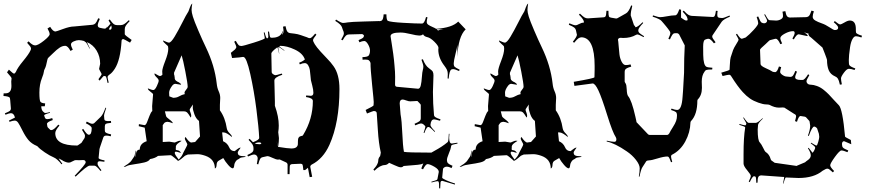

<svg xmlns="http://www.w3.org/2000/svg" viewBox="-46 -914 4923 1086"><path d="M567.9 -229 581.5 -230 582.5 -219.2Q557.6 -216.8 552.2 -212.9Q546.9 -209 546.9 -199.2V-179.2Q546.9 -171.9 548.3 -168.5Q551.8 -160.2 582.5 -153.8L580.6 -143.1Q564.9 -147 558.6 -147Q552.2 -147 550 -146.5Q547.9 -146 546.4 -145.8Q544.9 -145.5 543.5 -143.8Q542 -142.1 541.3 -141.6Q540.5 -141.1 539.3 -138.7Q538.1 -136.2 538.1 -136Q538.1 -135.7 535.4 -127.9Q532.7 -120.1 527.8 -105.5L519.5 -81.1Q516.6 -71.8 516.6 -70.8L511.7 -21Q511.7 -12.7 545.4 -6.8L544.4 1Q526.9 -2 520.3 -2Q513.7 -2 511 -0.5Q508.3 1 507.8 2Q505.9 4.4 505.9 13.4Q505.9 22.5 527.8 48.8L522.5 53.2Q499 22.9 487.8 22.9H461.4Q446.3 22.9 381.8 85L376.5 80.1Q437.5 16.6 438.5 4.9V2Q437 -8.8 423.8 -8.8L402.8 -7.8Q388.7 -7.8 384 -8.3Q379.4 -8.8 377.4 -7.8L350.6 4.9Q348.6 5.9 341.3 5.9Q334 5.9 321.5 0.7Q309.1 -4.4 305.7 -7.8L285.6 -18.1Q288.1 -12.7 306.6 12.2L301.8 15.1Q277.8 -15.6 257.1 -24.2Q236.3 -32.7 207.3 -52.2Q178.2 -71.8 166.5 -85.9L161.6 -88.9Q132.3 -101.1 114.7 -122.1Q97.2 -143.1 81.1 -175.5Q64.9 -208 56.6 -220Q48.3 -231.9 37.6 -231.9Q26.9 -231.9 7.8 -225.1L4.4 -231.9L38.6 -249Q32.7 -273.9 15.6 -273.9Q6.8 -273.9 -15.1 -265.1L-18.6 -272.9Q4.4 -282.2 10 -287.1Q15.6 -292 15.6 -299.8L11.7 -348.1Q11.2 -356.4 9.8 -360.4Q5.4 -369.1 -26.4 -371.1L-25.4 -386.2H-14.2Q18.6 -386.2 18.6 -428.2L17.6 -453.1L19.5 -471.2Q19.5 -476.1 -6.3 -504.9L4.4 -520Q28.8 -497.1 33.4 -497.6Q38.1 -498 43.5 -506.8Q53.2 -530.8 85 -569.1Q116.7 -607.4 126.5 -628.9Q129.4 -633.3 129.4 -640.9Q129.4 -648.4 107.4 -671.9L115.7 -680.2Q137.2 -657.2 152.8 -657.2Q168.5 -657.2 201.7 -683.3Q234.9 -709.5 234.9 -720.7Q234.9 -731.9 222.7 -752.9L237.8 -762.2Q253.4 -735.8 267.6 -735.8Q272 -735.8 310.5 -750Q349.1 -764.2 372.6 -764.2L477.5 -773.9Q486.8 -774.9 493.4 -781.5Q500 -788.1 509.8 -811L518.6 -807.1Q506.8 -780.3 506.8 -773.4Q506.8 -766.6 508.8 -763.2Q511.2 -758.3 518.6 -756.8L537.6 -752.9Q540.5 -752 546.1 -752Q551.8 -752 556.6 -756.8L552.7 -766.1Q553.7 -762.2 558.6 -757.8Q566.4 -764.6 578.6 -779.8L579.6 -778.8L567.9 -798.8L574.7 -804.2Q589.8 -783.2 597.4 -777.6Q605 -772 614.7 -772H636.7Q646.5 -772 655.5 -777.1Q664.6 -782.2 682.6 -799.8L687.5 -794.9Q669.9 -776.4 664.8 -767.6Q659.7 -758.8 659.7 -749V-720.2Q659.7 -715.3 698.7 -688L689.5 -672.9Q654.8 -692.9 651.9 -692.9Q641.6 -692.9 641.6 -682.1Q634.8 -573.7 603.5 -525.4Q588.9 -502.9 575.7 -493.9Q562.5 -484.9 562.5 -478.3Q562.5 -471.7 568.8 -446.8L562.5 -444.8Q556.2 -477.1 553.5 -480.2Q550.8 -483.4 547.9 -483.9H544.4L541.5 -484.9Q539.6 -484.9 517.6 -458L510.7 -465.8Q528.8 -491.2 528.8 -493.2L527.8 -498L517.6 -517.1Q514.6 -522 514.6 -524.9L520.5 -553.2Q520.5 -594.2 500.5 -627.7Q480.5 -661.1 445.8 -675.8Q449.7 -666.5 462.4 -640.1L460.4 -639.2Q444.3 -671.4 440.7 -674.1Q437 -676.8 434.3 -678.2Q431.6 -679.7 429.7 -682.1Q412.6 -687 399.7 -687Q386.7 -687 371.1 -679.9Q355.5 -672.9 355.5 -662.8Q355.5 -652.8 365.7 -632.8L352.5 -626Q337.9 -654.8 322.5 -654.8Q307.1 -654.8 291 -644.3Q274.9 -633.8 254.2 -613Q233.4 -592.3 228.5 -588.6Q223.6 -585 221.7 -575.2Q214.4 -537.6 208.5 -527.3Q202.6 -517.1 201.9 -507.3Q201.2 -497.6 191.4 -472.7Q176.8 -437 176.8 -390.9Q176.8 -344.7 183.1 -337.6Q189.5 -330.6 209.5 -329.1L207.5 -313H187.5Q187.5 -294.9 195.8 -284.9Q204.1 -274.9 210.7 -274.9Q217.3 -274.9 235.8 -279.8L236.8 -275.9Q203.6 -267.1 203.6 -261.2L207.5 -250Q210.4 -240.2 221.7 -240.2Q232.9 -240.2 249.5 -246.1L252.4 -234.9Q219.7 -224.1 219.7 -212.9Q219.7 -209 220.7 -207L221.7 -199.2L224.6 -192.9L235.8 -182.1Q236.8 -181.2 238 -180.2Q239.3 -179.2 239.7 -178.7Q240.2 -178.2 245.1 -178.2Q257.8 -178.2 283.7 -209L290.5 -204.1Q266.6 -176.8 266.6 -161.1Q266.6 -90.8 388.7 -90.8Q393.6 -90.8 395.5 -92.8L414.6 -106L432.6 -133.8Q434.6 -140.6 434.6 -147.5Q434.6 -154.3 417.5 -180.2L424.8 -185.1Q444.8 -151.9 456.5 -151.9Q472.7 -151.9 472.7 -189Q472.7 -201.2 439.5 -216.8L444.8 -226.1Q466.8 -213.9 475.6 -213.9Q484.4 -213.9 489.7 -220.2L524.4 -253.9Q537.1 -266.6 550.8 -305.2L554.7 -303.2Q542.5 -268.6 542.5 -259.3Q542.5 -250 543.5 -247.1V-245.1Q543.9 -238.8 544.9 -236.3Q547.4 -229 567.9 -229ZM569.8 -748Q573.7 -746.1 576.7 -746.1Q585.4 -746.1 585.4 -759.8Q585.4 -762.2 583.5 -770Q573.2 -758.8 569.8 -748ZM552.7 -766.1Q550.8 -770 550.8 -771ZM511.7 -759.8 510.7 -761.2V-762.2Z M1300.8 -41Q1306.2 -31.7 1324.2 -31.2Q1342.3 -30.8 1343.8 -27.8Q1343.8 -25.9 1331.1 -24.7Q1318.4 -23.4 1314 -21.5Q1309.6 -19.5 1307.6 -17.1Q1305.7 -14.6 1299.1 -12Q1292.5 -9.3 1286.4 0.2Q1280.3 9.8 1279.3 17.6Q1277.8 38.1 1270.5 38.1Q1261.2 38.1 1244.6 19Q1228 0 1216.8 -20L1192.4 -5.9Q1179.7 0.5 1179.2 18.1Q1178.7 35.6 1169.4 39.1Q1169.4 -14.6 1114.7 -33.2Q1089.4 -42 1070.1 -42Q1050.8 -42 1016.6 -40L1000.5 -33.2Q999 -32.7 990.2 -24.4Q965.8 -2.9 956.5 -2.9L960.4 -6.8H959.5Q957.5 -6.8 940.9 -21.5Q924.3 -36.1 918.5 -36.1L847.7 -32.2Q832.5 -19.5 802.7 -14.2Q795.4 -1 770.3 4.9Q745.1 10.7 713.4 15.1Q681.6 19.5 672.1 24.7Q662.6 29.8 659.2 29.8Q655.8 29.8 653.8 28.8Q680.7 13.2 694.8 -2L712.4 -27.8Q716.3 -32.7 718 -46.9Q719.7 -61 722.7 -64Q720.7 -45.9 720.7 -36.9Q720.7 -27.8 722.7 -25.9V-36.1Q722.7 -66.9 744.6 -67.9Q744.6 -102.5 783.7 -115.2L772.5 -191.9L738.8 -200.2L739.7 -211.9Q767.1 -206.1 771.5 -206.1Q778.8 -206.1 785.4 -222.2Q792 -238.3 799.6 -258.8Q807.1 -279.3 815.4 -286.1Q814.5 -295.9 814.5 -314L819.8 -379.9Q819.8 -384.8 805.4 -395Q791 -405.3 790.5 -412.1V-414.1Q812.5 -404.8 821.5 -404.8Q830.6 -404.8 841.1 -427.2Q851.6 -449.7 851.6 -457.8Q851.6 -465.8 839.8 -476.6Q824.7 -491.2 828.6 -499Q853 -483.9 859.1 -483.9Q865.2 -483.9 872.6 -491.2Q871.6 -495.1 871.6 -510.5Q871.6 -525.9 888.7 -569.6Q905.8 -613.3 905.8 -638.2L904.8 -649.9Q904.8 -653.8 890.9 -665.3Q877 -676.8 876.5 -683.1V-685.1Q902.8 -672.9 909.7 -672.9Q921.4 -672.9 941.9 -707Q962.4 -741.2 985.6 -787.1Q1008.8 -833 1014.4 -840.3Q1020 -847.7 1023.4 -858.9Q1034.2 -890.6 1041.5 -894Q1037.6 -871.1 1037.6 -857.7Q1037.6 -844.2 1044.9 -820.1Q1052.2 -795.9 1075.7 -741.2Q1099.1 -686.5 1118.7 -646Q1168.5 -542.5 1179.7 -441.9Q1182.1 -417 1190.9 -397.9Q1199.7 -378.9 1199.7 -359.9L1197.8 -320.8V-290Q1228 -248 1236.8 -188Q1239.7 -172.9 1252.7 -160.4Q1265.6 -147.9 1265.6 -141.1L1266.6 -138.2Q1234.9 -165 1218.8 -165H1210.4L1215.8 -115.2Q1240.2 -104.5 1250 -81.1Q1258.8 -59.1 1281.7 -59.1Q1282.7 -59.1 1294.4 -69.1Q1306.2 -79.1 1315.4 -79.1Q1298.8 -56.6 1298.8 -51.3Q1298.8 -45.9 1300.8 -42ZM1036.6 -107.9 1042.5 -108.9 1057.6 -110.8 1085.4 -142.1 1079.6 -230Q1062.5 -242.2 1053.5 -267.8Q1044.4 -293.5 1044.4 -305.7Q1044.4 -317.9 1044.9 -319.8Q1045.4 -321.8 1045.4 -323.2L1030.8 -301.8Q1026.9 -296.4 1026.9 -292.5Q1026.9 -288.6 1031.2 -277.8Q1035.6 -267.1 1035.6 -259.5Q1035.6 -252 1032.7 -249Q1018.6 -272.5 1012 -278.3Q1005.4 -284.2 995.6 -284.2H886.7L893.6 -256.8Q895 -251 912.8 -237.8Q930.7 -224.6 931.6 -216.8Q910.6 -225.1 901.1 -225.1Q891.6 -225.1 883.8 -219.2L874.5 -206.1V-110.8L911.6 -112.8L941.4 -107.9Q943.8 -107.9 954.8 -113Q965.8 -118.2 972.7 -118.2Q979.5 -118.2 981.4 -117.2Q962.4 -105.5 956.3 -99.4Q950.2 -93.3 948.7 -85.9V-75.2L947.8 -71.8Q947.8 -64.9 955.1 -64.5Q970.7 -63.5 977.5 -48.8Q955.6 -56.2 949 -56.2Q942.4 -56.2 942.4 -47.9Q944.8 -36.1 964.8 -11.2Q981.9 -29.3 986.3 -40Q990.7 -50.8 1002.2 -71.8Q1013.7 -92.8 1013.7 -96.7Q1013.7 -100.6 1006.6 -112.8Q999.5 -125 999.5 -130.1Q999.5 -135.3 1003.4 -139.2Q1024.4 -107.9 1036.6 -107.9ZM974.6 -435.1 945.8 -439.9Q935.5 -439.9 926.8 -427.7Q910.6 -405.8 910.6 -389.4Q910.6 -373 911.6 -369.1L933.6 -360.8Q952.1 -360.8 964.8 -367.9Q977.5 -375 983.4 -377L999.5 -381.8Q997.6 -385.7 997.6 -390.6Q997.6 -395.5 1006.6 -406.2Q1015.6 -417 1015.6 -421.9Q1015.6 -441.9 1002.4 -509.5Q989.3 -577.1 981.4 -601.1L938.5 -502.9V-493.2Q940.4 -491.2 942.4 -473.1V-469.2Q944.3 -457 965.8 -448.2Q978 -439.9 978.5 -437Q978.5 -435.1 974.6 -435.1Z M1533.7 -12.2 1526.9 -11.2Q1516.1 -11.2 1495.8 -21Q1475.6 -30.8 1465.8 -30.8L1439 -24.9Q1430.7 -23.4 1425.8 -16.1Q1420.9 -8.8 1414.6 16.1L1406.7 13.2Q1411.6 -12.2 1411.6 -19.5Q1411.6 -26.9 1405.8 -33.4Q1399.9 -40 1390.6 -40Q1381.3 -40 1356.9 -28.8L1353 -37.1Q1375.5 -47.4 1381.6 -53.5Q1387.7 -59.6 1387.7 -67.9V-77.1Q1387.7 -86.9 1382.6 -95.9Q1377.4 -105 1359.9 -123L1365.7 -128.9Q1380.4 -113.3 1385.7 -108.9V-109.9Q1419.9 -122.6 1419.9 -133.8V-138.2Q1417.5 -190.9 1404.3 -295.2Q1391.1 -399.4 1369.6 -495.6Q1348.1 -591.8 1330.6 -591.8H1326.7Q1316.4 -589.4 1266.6 -585.9L1259.8 -615.2L1282.7 -633.8Q1291 -643.1 1291 -647.9Q1291 -652.8 1278.8 -678.2L1287.6 -683.1Q1297.4 -665.5 1303 -659.7Q1308.6 -653.8 1318.8 -653.8Q1329.1 -653.8 1390.4 -673.1Q1451.7 -692.4 1451.7 -697.8Q1451.7 -703.1 1445.8 -730L1450.7 -731Q1459 -696.8 1464.8 -696.8Q1471.7 -699.2 1471.7 -706.3Q1471.7 -713.4 1469.7 -734.9L1475.6 -735.8Q1480 -704.6 1483.2 -702.4Q1486.3 -700.2 1494.1 -700.4Q1502 -700.7 1509.8 -701.9Q1517.6 -703.1 1526.9 -707Q1543.9 -713.9 1553.7 -737.8L1555.7 -736.8L1547.9 -716.8Q1557.6 -725.6 1557.6 -736.8Q1557.6 -748 1554.7 -763.2L1568.8 -766.1Q1573.7 -741.7 1580.1 -734.4Q1586.4 -727.1 1597.9 -726.3Q1609.4 -725.6 1620.1 -723.6Q1630.9 -721.7 1637.7 -720.5Q1644.5 -719.2 1655.5 -715.3Q1666.5 -711.4 1669.4 -710.4Q1694.8 -702.1 1697.3 -700.2Q1699.7 -698.2 1707.8 -698.2Q1715.8 -698.2 1736.8 -724.1L1743.7 -717.8Q1724.6 -694.8 1724.6 -687.3Q1724.6 -679.7 1734.4 -663.8Q1744.1 -647.9 1766.8 -622.6Q1789.6 -597.2 1806.9 -579.8Q1824.2 -562.5 1840.3 -540Q1874 -493.7 1874 -410.2Q1874 -221.2 1817.4 -94.7Q1781.7 -15.6 1716.8 17.1Q1709 22 1709 29.8L1719.7 85.9L1705.6 87.9L1695.8 35.2L1679.7 47.9H1669.9Q1667.5 16.6 1662.8 14.4Q1658.2 12.2 1652.8 12.2L1607.9 14.2Q1592.8 14.2 1592.8 28.8L1591.8 70.8H1580.6V18.1Q1580.6 9.8 1572.8 4.9L1541 -9.8Q1537.1 -12.2 1533.7 -12.2ZM1527.8 -166 1531.7 -132.8Q1531.7 -114.3 1527.8 -85.9L1517.6 -117.2L1527.8 -82L1528.8 -83Q1582.5 -74.2 1601.8 -74.2Q1621.1 -74.2 1629.4 -80.8Q1637.7 -87.4 1638.7 -97.2Q1639.6 -106.9 1639.2 -117.2Q1638.7 -141.6 1658.7 -145Q1666 -145 1668.9 -150.9Q1723.6 -240.7 1723.6 -342.8Q1723.6 -359.9 1684.6 -365.2L1686 -374Q1703.6 -372.1 1711.4 -372.1Q1726.6 -372.1 1726.6 -388.9Q1726.6 -405.8 1720 -430.9Q1713.4 -456.1 1712.6 -460.2Q1711.9 -464.4 1710.2 -484.1Q1708.5 -503.9 1706.5 -518.1Q1704.6 -532.2 1697 -544.7Q1689.5 -557.1 1677.7 -557.1Q1666 -557.1 1649.9 -549.8L1646 -559.1Q1663.6 -565.9 1670.4 -571.5Q1677.2 -577.1 1677.7 -577.1H1678.7Q1667 -612.3 1621.8 -633.5Q1576.7 -654.8 1539.6 -654.8Q1537.6 -654.8 1533.7 -652.8Q1533.7 -649.9 1563 -628.9L1562 -627Q1533.7 -647.9 1531.7 -647.9L1528.8 -647Q1527.8 -647 1527.8 -642.6Q1527.8 -638.2 1533.7 -610.8H1532.7Q1524.9 -646 1522.9 -646H1522Q1488.8 -621.6 1488.8 -610.8L1490.7 -506.8Q1490.7 -497.1 1506.3 -490.2Q1508.8 -488.8 1513.2 -488.8Q1517.6 -488.8 1547.9 -498L1550.8 -491.2Q1505.9 -477.1 1505.9 -458L1508.8 -339.8V-315.9Q1530.8 -253.9 1530.8 -204.1Q1530.8 -185.5 1527.8 -166ZM1395 -103Q1402.8 -99.1 1410.6 -99.1L1424.8 -98.1Q1428.7 -98.1 1432.6 -104Q1427.7 -108.9 1418.9 -108.9Q1410.2 -108.9 1395 -103ZM1528.8 -83 1527.8 -85V-85.9ZM1439.9 -97.2 1438 -99.1Z M2085 -272.9Q2085 -286.1 2067.9 -286.1Q2064.9 -286.1 2029.8 -272L2022 -292Q2066.9 -314 2066.9 -317.9L2067.9 -336.9Q2068.4 -341.8 2058.8 -433.8Q2049.3 -525.9 2049.8 -558.1Q2046.4 -568.4 2040.5 -572.8Q2034.7 -577.1 2019 -577.1L2004.9 -576.2L2003.9 -590.8Q2034.7 -591.8 2040 -600.6Q2046.9 -611.8 2046.9 -627.9Q2046.9 -644 2035.9 -663.1Q2024.9 -682.1 2014.2 -682.1Q2003.4 -682.1 1986.8 -674.8L1981.9 -687Q2001.5 -695.3 2007.1 -700.2Q2012.7 -705.1 2012.7 -712.9Q2007.8 -721.2 2000 -721.2L1927.7 -719.2Q1918.5 -719.2 1911.4 -713.4Q1904.3 -707.5 1892.1 -686L1883.8 -689.9Q1898.9 -715.8 1898.9 -723.1Q1898.9 -730.5 1897.2 -735.4Q1895.5 -740.2 1892.6 -746.8Q1889.6 -753.4 1888.2 -759.8Q1883.8 -775.4 1850.1 -795.9L1855 -803.2Q1883.8 -784.2 1893.8 -784.2Q1903.8 -784.2 1920.9 -787.4Q1938 -790.5 2016.1 -792.5Q2094.2 -794.4 2100.1 -794.9L2097.7 -793.9Q2107.4 -794.9 2111.8 -796.9Q2122.1 -801.8 2124 -833H2139.6Q2139.6 -799.3 2148.4 -795.9Q2163.1 -789.1 2234.6 -784.9Q2306.2 -780.8 2340.8 -780.8Q2354.5 -780.8 2363.8 -817.9L2372.1 -815.9Q2367.7 -799.8 2367.7 -790Q2367.7 -780.3 2376.2 -774.2Q2384.8 -768.1 2399.7 -761.7Q2414.6 -755.4 2420.9 -751Q2510.7 -756.8 2545.9 -792L2587.9 -748Q2545.4 -707 2541 -591.8V-660.2Q2539.1 -643.6 2530 -607.4Q2521 -571.3 2520.5 -556.6Q2520 -542 2525.6 -536.4Q2531.2 -530.8 2553.7 -520L2550.8 -512.2Q2526.4 -522.9 2518.1 -522.9Q2509.8 -522.9 2506.3 -520.5Q2495.6 -513.2 2491.7 -469.2L2485.8 -470.2Q2486.8 -481 2486.8 -494.9Q2486.8 -508.8 2482.2 -518.8Q2477.5 -528.8 2468.3 -541Q2433.1 -585.9 2433.1 -633.8L2434.1 -643.1Q2434.1 -654.8 2411.4 -677.5Q2388.7 -700.2 2371.1 -703.9Q2353.5 -707.5 2346.7 -720.2Q2339.8 -712.9 2325.4 -712.9Q2311 -712.9 2276.6 -721.4Q2242.2 -730 2218.8 -730Q2163.1 -730 2163.1 -709Q2166.5 -686.5 2170.7 -660.2Q2174.8 -633.8 2178.2 -609.6Q2181.6 -585.4 2182.6 -573.5Q2183.6 -561.5 2185.5 -542Q2189 -507.3 2189 -478.8Q2189 -450.2 2188.5 -436.5Q2188 -422.9 2201.7 -422.9L2318.8 -412.1Q2329.6 -412.1 2334 -430.7Q2338.4 -449.2 2340.3 -478.3Q2342.3 -507.3 2345.5 -517.6Q2348.6 -527.8 2348.6 -537.6Q2348.6 -547.4 2337.9 -576.2L2345.7 -579.1Q2359.9 -542.5 2379.4 -528.8Q2398.4 -515.6 2402.1 -508.1Q2405.8 -500.5 2405.8 -486.8L2402.8 -394Q2402.8 -328.1 2408.7 -265.1Q2408.7 -257.3 2415.5 -252Q2422.4 -246.6 2445.8 -238.8L2442.9 -231Q2415.5 -238.8 2409.7 -238.8Q2391.1 -238.8 2388.7 -207Q2388.7 -197.3 2415 -170.9L2412.1 -168Q2385.7 -195.8 2377.9 -195.8H2376Q2366.7 -195.8 2354 -161.1L2350.1 -163.1Q2359.9 -191.9 2359.9 -196.8Q2359.9 -201.7 2356.9 -203.1L2348.6 -210.9Q2342.3 -215.8 2335 -215.8Q2327.6 -215.8 2302.7 -205.1L2298.8 -213.9Q2321.8 -223.6 2327.9 -229.5Q2334 -235.4 2334 -244.1V-320.8Q2334 -323.7 2324.5 -333Q2314.9 -342.3 2314.9 -342.8L2274.9 -340.8Q2267.1 -340.3 2252.2 -345.7Q2237.3 -351.1 2231.9 -351.1Q2214.8 -351.1 2214.8 -329.1L2219.7 -267.1Q2226.6 -231 2229.5 -160.2Q2232.4 -89.4 2238.8 -55.2Q2257.8 -50.8 2394 -50.8Q2399.9 -54.2 2413.3 -61.8Q2426.8 -69.3 2434.1 -73.7Q2441.4 -78.1 2452.1 -85Q2470.2 -96.7 2486.8 -110.8Q2491.7 -119.6 2492.7 -157.2H2496.1L2494.6 -134.8Q2494.6 -102.1 2509.8 -102.1Q2514.2 -102.1 2541 -106.9L2542 -102.1Q2510.7 -95.7 2508.1 -92.5Q2505.4 -89.4 2504.6 -81.1Q2503.9 -72.8 2492.9 -46.4Q2481.9 -20 2481.9 -8.5Q2481.9 2.9 2488 9.3Q2494.1 15.6 2513.7 23.9L2507.8 37.1Q2493.7 28.8 2480.7 28.8Q2467.8 28.8 2460 40L2455.1 90.8Q2455.1 95.2 2478 105.7Q2501 116.2 2527.8 124L2526.9 129.9L2456.1 108.9Q2449.2 108.9 2447.8 112.3Q2446.3 115.7 2445.8 116.2L2443.8 151.9L2438 150.9Q2437.5 145 2437.5 137Q2437.5 128.9 2437.3 125.2Q2437 121.6 2436 117.7Q2435.1 110.8 2428 110.8Q2420.9 110.8 2395 118.2L2394 113.8Q2423.8 105.5 2426.3 102.3Q2428.7 99.1 2428.7 96.2L2436 58.1Q2436 43.5 2410.4 28.8Q2384.8 14.2 2372.1 14.2Q2361.8 14.2 2346.7 43.9L2336.9 39.1Q2339.4 31.2 2343.8 21.5Q2348.1 11.7 2348.6 8.8Q2345.7 16.6 2295.7 20Q2245.6 23.4 2236.8 24.9Q2231 32.2 2220.7 32.2Q2210.4 32.2 2186.3 20.8Q2162.1 9.3 2154.8 6.8Q2144 19 2130.4 19.5Q2103 20.5 2071.8 51.8L2065.9 44.9Q2066.9 43 2075 34.2Q2083 25.4 2088.1 14.4Q2093.3 3.4 2093.3 -2.9Q2093.3 -20 2104 -30.8L2106 -40L2107.9 -50.8Q2095.7 -104.5 2091.3 -178Q2086.9 -251.5 2085 -272.9ZM2423.8 -749 2431.6 -741.2Q2443.8 -747.1 2462.9 -747.1ZM2011.7 -714.8 2012.7 -713.9Z M3200.7 -41Q3206.1 -31.7 3224.1 -31.2Q3242.2 -30.8 3243.7 -27.8Q3243.7 -25.9 3231 -24.7Q3218.3 -23.4 3213.9 -21.5Q3209.5 -19.5 3207.5 -17.1Q3205.6 -14.6 3199 -12Q3192.4 -9.3 3186.3 0.2Q3180.2 9.8 3179.2 17.6Q3177.7 38.1 3170.4 38.1Q3161.1 38.1 3144.5 19Q3127.9 0 3116.7 -20L3092.3 -5.9Q3079.6 0.5 3079.1 18.1Q3078.6 35.6 3069.3 39.1Q3069.3 -14.6 3014.6 -33.2Q2989.3 -42 2970 -42Q2950.7 -42 2916.5 -40L2900.4 -33.2Q2898.9 -32.7 2890.1 -24.4Q2865.7 -2.9 2856.4 -2.9L2860.4 -6.8H2859.4Q2857.4 -6.8 2840.8 -21.5Q2824.2 -36.1 2818.4 -36.1L2747.6 -32.2Q2732.4 -19.5 2702.6 -14.2Q2695.3 -1 2670.2 4.9Q2645 10.7 2613.3 15.1Q2581.5 19.5 2572 24.7Q2562.5 29.8 2559.1 29.8Q2555.7 29.8 2553.7 28.8Q2580.6 13.2 2594.7 -2L2612.3 -27.8Q2616.2 -32.7 2617.9 -46.9Q2619.6 -61 2622.6 -64Q2620.6 -45.9 2620.6 -36.9Q2620.6 -27.8 2622.6 -25.9V-36.1Q2622.6 -66.9 2644.5 -67.9Q2644.5 -102.5 2683.6 -115.2L2672.4 -191.9L2638.7 -200.2L2639.6 -211.9Q2667 -206.1 2671.4 -206.1Q2678.7 -206.1 2685.3 -222.2Q2691.9 -238.3 2699.5 -258.8Q2707 -279.3 2715.3 -286.1Q2714.4 -295.9 2714.4 -314L2719.7 -379.9Q2719.7 -384.8 2705.3 -395Q2690.9 -405.3 2690.4 -412.1V-414.1Q2712.4 -404.8 2721.4 -404.8Q2730.5 -404.8 2741 -427.2Q2751.5 -449.7 2751.5 -457.8Q2751.5 -465.8 2739.7 -476.6Q2724.6 -491.2 2728.5 -499Q2752.9 -483.9 2759 -483.9Q2765.1 -483.9 2772.5 -491.2Q2771.5 -495.1 2771.5 -510.5Q2771.5 -525.9 2788.6 -569.6Q2805.7 -613.3 2805.7 -638.2L2804.7 -649.9Q2804.7 -653.8 2790.8 -665.3Q2776.9 -676.8 2776.4 -683.1V-685.1Q2802.7 -672.9 2809.6 -672.9Q2821.3 -672.9 2841.8 -707Q2862.3 -741.2 2885.5 -787.1Q2908.7 -833 2914.3 -840.3Q2919.9 -847.7 2923.3 -858.9Q2934.1 -890.6 2941.4 -894Q2937.5 -871.1 2937.5 -857.7Q2937.5 -844.2 2944.8 -820.1Q2952.1 -795.9 2975.6 -741.2Q2999 -686.5 3018.6 -646Q3068.4 -542.5 3079.6 -441.9Q3082 -417 3090.8 -397.9Q3099.6 -378.9 3099.6 -359.9L3097.7 -320.8V-290Q3127.9 -248 3136.7 -188Q3139.6 -172.9 3152.6 -160.4Q3165.5 -147.9 3165.5 -141.1L3166.5 -138.2Q3134.8 -165 3118.7 -165H3110.4L3115.7 -115.2Q3140.1 -104.5 3149.9 -81.1Q3158.7 -59.1 3181.6 -59.1Q3182.6 -59.1 3194.3 -69.1Q3206.1 -79.1 3215.3 -79.1Q3198.7 -56.6 3198.7 -51.3Q3198.7 -45.9 3200.7 -42ZM2936.5 -107.9 2942.4 -108.9 2957.5 -110.8 2985.4 -142.1 2979.5 -230Q2962.4 -242.2 2953.4 -267.8Q2944.3 -293.5 2944.3 -305.7Q2944.3 -317.9 2944.8 -319.8Q2945.3 -321.8 2945.3 -323.2L2930.7 -301.8Q2926.8 -296.4 2926.8 -292.5Q2926.8 -288.6 2931.2 -277.8Q2935.5 -267.1 2935.5 -259.5Q2935.5 -252 2932.6 -249Q2918.5 -272.5 2911.9 -278.3Q2905.3 -284.2 2895.5 -284.2H2786.6L2793.5 -256.8Q2794.9 -251 2812.7 -237.8Q2830.6 -224.6 2831.5 -216.8Q2810.5 -225.1 2801 -225.1Q2791.5 -225.1 2783.7 -219.2L2774.4 -206.1V-110.8L2811.5 -112.8L2841.3 -107.9Q2843.8 -107.9 2854.7 -113Q2865.7 -118.2 2872.6 -118.2Q2879.4 -118.2 2881.3 -117.2Q2862.3 -105.5 2856.2 -99.4Q2850.1 -93.3 2848.6 -85.9V-75.2L2847.7 -71.8Q2847.7 -64.9 2855 -64.5Q2870.6 -63.5 2877.4 -48.8Q2855.5 -56.2 2848.9 -56.2Q2842.3 -56.2 2842.3 -47.9Q2844.7 -36.1 2864.7 -11.2Q2881.8 -29.3 2886.2 -40Q2890.6 -50.8 2902.1 -71.8Q2913.6 -92.8 2913.6 -96.7Q2913.6 -100.6 2906.5 -112.8Q2899.4 -125 2899.4 -130.1Q2899.4 -135.3 2903.3 -139.2Q2924.3 -107.9 2936.5 -107.9ZM2874.5 -435.1 2845.7 -439.9Q2835.4 -439.9 2826.7 -427.7Q2810.5 -405.8 2810.5 -389.4Q2810.5 -373 2811.5 -369.1L2833.5 -360.8Q2852.1 -360.8 2864.7 -367.9Q2877.4 -375 2883.3 -377L2899.4 -381.8Q2897.5 -385.7 2897.5 -390.6Q2897.5 -395.5 2906.5 -406.2Q2915.5 -417 2915.5 -421.9Q2915.5 -441.9 2902.3 -509.5Q2889.2 -577.1 2881.3 -601.1L2838.4 -502.9V-493.2Q2840.3 -491.2 2842.3 -473.1V-469.2Q2844.2 -457 2865.7 -448.2Q2877.9 -439.9 2878.4 -437Q2878.4 -435.1 2874.5 -435.1Z M3478.5 -699.2 3465.3 -700.2Q3452.1 -700.2 3449.2 -689.9Q3451.2 -682.6 3453.1 -655.5Q3455.1 -628.4 3457.8 -606.2Q3460.4 -584 3470.2 -564.9Q3480 -545.9 3493.4 -545.9Q3506.8 -545.9 3520.5 -549.8L3524.4 -537.1Q3493.2 -528.8 3489.3 -518.1Q3487.3 -513.7 3487.3 -505.9V-453.1Q3487.3 -449.7 3492.7 -441.9Q3498 -434.1 3499 -407.2Q3500 -380.4 3506.3 -371.1Q3526.9 -347.7 3547.9 -253.9Q3555.2 -222.2 3554.2 -223.1L3619.1 -154.8Q3623.5 -150.9 3628.4 -150.9H3727.5Q3733.9 -150.9 3739.3 -159.2Q3746.1 -173.3 3759.8 -194.6Q3773.4 -215.8 3778.3 -230.2Q3783.2 -244.6 3783.2 -260Q3783.2 -275.4 3776.9 -280.3Q3770.5 -285.2 3749.5 -292L3752.4 -299.8Q3773.9 -292 3784.2 -292Q3810.1 -292 3814.9 -367.2Q3816.9 -398.4 3817.4 -399.9L3823.2 -502Q3823.2 -588.9 3827.1 -657.2L3795.4 -719.2Q3790 -726.1 3783.2 -726.1H3774.4Q3768.1 -726.1 3764.6 -724.6Q3756.3 -721.2 3743.2 -690.9L3734.4 -694.8Q3745.6 -719.2 3745.6 -725.6Q3745.6 -731.9 3742.4 -737.3Q3739.3 -742.7 3732.7 -751Q3726.1 -759.3 3721.7 -764.9Q3717.3 -770.5 3708.5 -780.8Q3699.7 -791 3695.3 -795.9Q3686.5 -806.6 3645.5 -819.8L3647.5 -827.1Q3676.8 -816.9 3688.2 -816.9Q3699.7 -816.9 3727.1 -822Q3754.4 -827.1 3768.6 -827.1H3771.5Q3778.8 -827.1 3783.9 -834Q3789.1 -840.8 3796.4 -861.8L3806.2 -858.9V-814Q3827.6 -797.9 3835.4 -797.9Q3843.3 -797.9 3843.3 -801.8Q3843.3 -811.5 3838.1 -820.6Q3833 -829.6 3815.4 -848.1L3821.3 -854Q3837.9 -835.9 3846.9 -830.6Q3856 -825.2 3866.2 -824.2L3986.3 -817.9Q3993.2 -817.9 3996.8 -824.7Q4000.5 -831.5 4003.4 -853L4013.2 -852.1Q4011.2 -841.8 4011.2 -832.3Q4011.2 -822.8 4013.2 -819.3Q4016.1 -814 4025.4 -813H4027.3Q4029.3 -812 4038.8 -812Q4048.3 -812 4080.6 -826.2L4082.5 -819.8Q4045.9 -804.7 4036.1 -791L3988.3 -720.2Q3982.4 -713.9 3982.4 -706.5Q3982.4 -699.2 4001.5 -674.8L3992.2 -668.9Q3973.1 -694.8 3961.4 -694.8Q3956.5 -694.8 3953.1 -693.8L3942.4 -689.9Q3931.2 -685.5 3931.2 -650.4Q3931.2 -615.2 3931.6 -603.5Q3932.6 -544.4 3950.2 -536.1Q3958 -532.2 3983.4 -530.8L3982.4 -521Q3957 -521 3949.5 -518.3Q3941.9 -515.6 3938.5 -507.8Q3923.3 -487.8 3923.3 -452.1L3924.3 -417Q3924.3 -375 3900.4 -351.1Q3898.4 -347.2 3898.4 -345.2Q3898.4 -267.1 3863.3 -230Q3859.4 -226.1 3859.4 -221.2Q3857.9 -165 3830.1 -113.8Q3802.2 -62.5 3755.4 -39.1Q3749.5 -36.1 3749.5 -28.8Q3749.5 -21.5 3756.3 1L3749.5 3.9Q3742.2 -16.6 3738.3 -22.7Q3734.4 -28.8 3729.5 -28.8Q3709 -28.8 3674.1 -18.1Q3639.2 -7.3 3626.7 -7.1Q3614.3 -6.8 3609.4 -2L3587.4 32.2Q3579.1 44.4 3571.3 85H3567.4Q3572.3 57.6 3572.3 37.6Q3572.3 17.6 3551 -9.8Q3529.8 -37.1 3499.5 -57.6Q3433.1 -103.5 3385.3 -113.8L3386.2 -118.2Q3416.5 -111.8 3428.5 -111.8Q3440.4 -111.8 3440.4 -126Q3440.4 -130.9 3437.5 -137.2Q3418.9 -165 3388.4 -263.2Q3357.9 -361.3 3339.1 -401.6Q3320.3 -441.9 3306.2 -441.9L3203.1 -428.2L3199.2 -451.2Q3316.4 -471.2 3316.4 -477.1L3317.4 -519V-541Q3317.4 -699.7 3244.1 -703.1Q3234.4 -703.1 3226.1 -697.5Q3217.8 -691.9 3201.2 -671.9L3194.3 -678.2Q3217.3 -706.5 3217.3 -717.8Q3217.3 -720.2 3215.3 -726.1L3211.4 -744.1Q3209 -752.4 3201.7 -758.3Q3194.3 -764.2 3171.4 -773.9L3174.3 -782.2Q3200.2 -771 3208.7 -771Q3217.3 -771 3224.6 -775.9L3243.2 -784.2Q3246.6 -785.2 3252 -785.9Q3257.3 -786.6 3257.3 -787.1Q3257.3 -803.2 3228.5 -831.1L3234.4 -836.9Q3252.4 -819.3 3261 -814.7Q3269.5 -810.1 3279.3 -810.1L3365.2 -815.9Q3375.5 -815.9 3379.2 -821.8Q3382.8 -827.6 3384.3 -853H3395.5Q3395.5 -826.7 3398.2 -821Q3400.9 -815.4 3411.1 -814L3439.5 -809.1Q3442.4 -809.1 3446.3 -811L3494.1 -837.9Q3509.3 -845.2 3524.4 -883.8L3530.3 -880.9Q3521.5 -848.1 3521.5 -827.1L3540.5 -770Q3545.4 -770 3548.3 -759.8Q3560.1 -759.8 3588.4 -788.1L3592.3 -784.2Q3564.5 -754.9 3564.5 -744.1V-740.2Q3564.5 -732.4 3573.5 -725.1Q3582.5 -717.8 3597.2 -709L3594.2 -704.1Q3565.9 -719.2 3561 -719.2Q3556.2 -719.2 3551.3 -716.8Q3522 -699.2 3478.5 -699.2Z M4168.9 -205.1Q4172.9 -205.1 4175.8 -213.9Q4175.8 -218.8 4157.7 -248L4160.6 -250Q4181.2 -219.2 4188 -219.2H4230Q4239.7 -219.2 4266.6 -245.1L4269 -243.2Q4241.7 -217.3 4241.7 -207L4239.7 -181.2Q4239.7 -118.2 4252 -107.9Q4260.3 -99.1 4270.5 -77.9Q4280.8 -56.6 4283.7 -55.2Q4305.7 -41.5 4313 -14.2Q4314.5 -9.3 4316.9 -6.8L4335.9 6.8L4455.6 23.9L4458 24.9L4507.8 3.9Q4513.2 -1.5 4522.5 -7.8Q4540 -19.5 4540 -35.2Q4540 -50.8 4523.9 -75.2L4527.8 -78.1L4549.8 -49.8Q4554.7 -53.7 4559.8 -64Q4564.9 -74.2 4564.9 -78.1Q4564.9 -82 4561.5 -85.9Q4558.1 -89.8 4540 -103L4542 -106.9Q4567.4 -90.8 4572 -90.8Q4576.7 -90.8 4582.3 -111.8Q4587.9 -132.8 4587.9 -139.6Q4587.9 -146.5 4585.9 -157.2L4577.6 -182.1Q4577.6 -187.5 4570.8 -192.9Q4564 -198.2 4559.6 -198.2Q4547.4 -198.2 4528.8 -145L4523.9 -147Q4536.6 -181.2 4536.6 -203.1L4533.7 -223.1Q4533.7 -226.1 4531.7 -230L4513.7 -250Q4511.2 -252.4 4506.8 -253.9L4488.8 -256.8L4481.9 -257.8Q4471.7 -257.8 4461.9 -225.1L4450.7 -229Q4457 -250.5 4457 -256.3Q4457 -265.6 4445.8 -270L4390.6 -305.2Q4387.7 -306.2 4380.9 -306.2L4359.9 -305.2Q4335.4 -305.2 4306.6 -320.8Q4301.8 -323.2 4286.1 -323.5Q4270.5 -323.7 4243.4 -333.3Q4216.3 -342.8 4196 -356.7Q4175.8 -370.6 4155.3 -393.1Q4127 -423.8 4089.8 -482.9Q4085 -491.2 4077.9 -491.2Q4070.8 -491.2 4041 -483.9L4033.7 -502.9Q4080.6 -516.1 4080.6 -520Q4081.5 -528.3 4082 -544.9Q4084 -583 4086.9 -589.8L4100.6 -630.9Q4105 -643.1 4118.4 -664.3Q4131.8 -685.5 4131.8 -689.5Q4131.8 -693.4 4116.7 -719.2L4122.6 -723.1Q4141.1 -694.8 4148.9 -694.8Q4151.9 -694.8 4153.8 -695.8L4171.9 -702.1Q4191.9 -717.3 4217.3 -745.1Q4242.7 -772.9 4242.7 -782.7Q4242.7 -792.5 4233.9 -817.9L4242.7 -820.8Q4254.4 -791 4261.2 -786.6Q4269 -782.2 4276.4 -782.2Q4283.7 -782.2 4288.3 -786.9Q4293 -791.5 4293 -796.9Q4293 -802.2 4276.9 -831.1L4280.8 -834Q4295.9 -807.1 4299.8 -803.7Q4303.7 -800.3 4306.6 -799.8L4340.8 -797.9Q4355.5 -796.9 4369.1 -804Q4382.8 -811 4382.8 -822.5Q4382.8 -834 4379.9 -848.1L4396 -851.1Q4399.9 -829.1 4406 -822Q4412.1 -814.9 4422.9 -814.9L4509.8 -816.9Q4522.5 -816.9 4529.3 -823.5Q4536.1 -830.1 4543.9 -854L4557.6 -850.1Q4550.8 -831.5 4550.8 -819.1Q4550.8 -806.6 4565.2 -798.1Q4579.6 -789.6 4601.3 -782.2Q4623 -774.9 4646 -759.5Q4668.9 -744.1 4675.8 -744.1Q4695.3 -744.1 4694.8 -757.8Q4694.8 -768.1 4669.9 -788.1L4675.8 -794.9Q4698.7 -775.9 4705.6 -775.9Q4712.4 -775.9 4730.7 -786.9Q4749 -797.9 4760.7 -797.9Q4794.9 -797.9 4794.9 -750V-740.2Q4794.9 -732.9 4795.9 -729.5Q4799.3 -721.2 4829.6 -711.9L4826.7 -702.1Q4806.2 -709 4795.2 -709Q4784.2 -709 4775.1 -691.7Q4766.1 -674.3 4762.2 -647.5Q4754.9 -597.2 4755.1 -573.7Q4755.4 -550.3 4757.3 -546.9Q4762.2 -537.1 4792 -526.9L4787.6 -518.1Q4767.1 -524.9 4755.4 -524.9Q4743.7 -524.9 4727.3 -502.7Q4710.9 -480.5 4710.9 -470.5Q4710.9 -460.4 4715.8 -437L4704.6 -435.1Q4699.2 -460 4693.4 -469Q4687.5 -478 4677.7 -481.9Q4651.4 -493.2 4641.6 -516.6Q4631.8 -540 4631.8 -575.2Q4631.8 -578.1 4619.6 -610.4Q4607.4 -642.6 4606 -645L4541 -702.1Q4525.9 -710.9 4525.9 -726.1L4521 -725.1Q4515.1 -725.1 4502 -732.9Q4522.9 -716.3 4522.9 -711.9Q4522.9 -710 4519 -710L4471.7 -720.2Q4460 -720.2 4443.8 -690.9L4436 -695.8Q4448.7 -717.8 4448.7 -727.8Q4448.7 -737.8 4439.9 -737.8Q4419.4 -737.8 4393.6 -724.1Q4367.7 -710.4 4367.7 -698.2Q4367.7 -689 4377.9 -668L4367.7 -664.1Q4354 -694.8 4341.8 -694.8L4335.9 -693.8L4309.6 -687L4304.7 -684.1Q4298.3 -677.2 4284.7 -665Q4252.9 -637.7 4252.9 -632.8L4255.9 -551.8Q4255.9 -541.5 4284.7 -528.6Q4313.5 -515.6 4318.4 -511.7Q4326.2 -505.9 4338.1 -505.9Q4350.1 -505.9 4359.9 -538.1L4372.6 -534.2Q4366.7 -515.6 4366.7 -507.3Q4366.7 -499 4379.9 -490Q4393.1 -481 4403.8 -481L4423.8 -479Q4434.6 -479 4440.7 -488.3Q4446.8 -497.6 4452.6 -513.2L4461.9 -508.8Q4451.7 -485.4 4451.7 -477.1Q4451.7 -461.9 4482.4 -461.9Q4488.3 -461.9 4493.7 -461.9Q4505.4 -461.9 4524.9 -494.1L4531.7 -488.8Q4515.6 -461.9 4515.6 -454.6Q4515.6 -447.3 4521.5 -441.2Q4527.3 -435.1 4541.3 -434.8Q4555.2 -434.6 4575 -427.5Q4594.7 -420.4 4612.1 -406.5Q4629.4 -392.6 4641.6 -380.1Q4653.8 -367.7 4671.1 -348.1Q4688.5 -328.6 4698.7 -318.8Q4719.7 -297.9 4733.9 -141.1Q4733.9 -138.7 4766.6 -122.1L4769 -98.1L4729 -115.2Q4724.6 -115.2 4720.7 -112.8H4721.7Q4718.3 -110.8 4716.8 -104V-95.2Q4716.8 -85 4722.4 -78.9Q4728 -72.8 4752 -63L4747.6 -53.2Q4723.6 -63 4713.4 -63Q4703.1 -63 4676.5 -26.4Q4649.9 10.3 4649.9 20.8Q4649.9 31.2 4671.9 53.2L4665 61Q4642.6 40 4635.7 40Q4628.9 40 4624.3 42.2Q4619.6 44.4 4614.5 47.6Q4609.4 50.8 4606.9 51.8Q4557.6 92.8 4470.7 92.8L4398.9 89.8Q4395 89.8 4384.8 125L4382.8 124Q4389.6 93.3 4389.6 90.6Q4389.6 87.9 4388.7 86.9H4384.8L4260.7 78.1Q4248.5 78.1 4243.7 86.4Q4238.8 94.7 4238.8 119.1L4231.9 120.1Q4231 87.9 4227.3 85.4Q4223.6 83 4218.8 83Q4210 83 4194.8 116.2L4189 112.8Q4200.7 89.4 4200.7 81.3Q4200.7 73.2 4180.2 49.1Q4159.7 24.9 4159.7 11.2V-42Q4159.7 -137.2 4168.9 -191.9Q4168.9 -194.3 4168 -195.3Q4165.5 -198.7 4135.7 -208L4136.7 -212.9Q4162.1 -205.1 4168.9 -205.1Z"/></svg>

Font: Eater
Style: Regular
Weight: 400
Version: Version 001.002